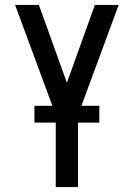

<svg xmlns="http://www.w3.org/2000/svg" viewBox="-20 -540 540 775"><path d="M205 215V-76L41 -520H137L250 -206L363 -520H459L295 -76V215ZM119 -45V-113H381V-45Z"/></svg>

Font: Iosevka Term Medium
Style: Regular
Weight: 500
Monospace: yes
Designer: Belleve Invis
Foundry: Belleve Invis
Version: Version 26.3.1